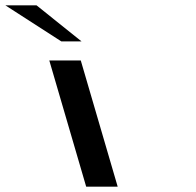

<svg xmlns="http://www.w3.org/2000/svg" viewBox="-282 -704 740 724"><path d="M43 0H161.8L22.6 -476H-96.1ZM-50.9 -548H25.3L-144.4 -684H-261.9Z"/></svg>

Font: Din Kursivschrift
Style: BreitLeft
Weight: 400
Version: Version 1.089